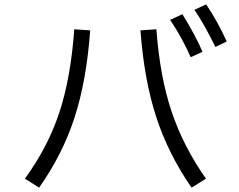

<svg xmlns="http://www.w3.org/2000/svg" viewBox="-20 -859 1096 879"><path d="M966 -644Q916 -747 870 -814L924 -839Q979 -756 1018 -669ZM853 -597Q814 -686 759 -768L815 -794Q876 -695 907 -622ZM94 -41Q199 -185 251.5 -343.5Q304 -502 320 -725L393 -720Q376 -489 321 -320Q266 -151 159 0ZM696 -725Q712 -507 766 -347Q820 -187 923 -41L857 0Q751 -153 695.5 -322.5Q640 -492 623 -720Z"/></svg>

Font: PlemolJP
Style: Regular
Weight: 400
Monospace: yes
Version: v2.0.4; ttfautohint (v1.8.4.7-5d5b-dirty) -l 6 -r 45 -G 200 